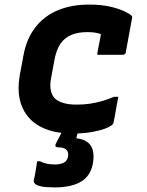

<svg xmlns="http://www.w3.org/2000/svg" viewBox="-20 -570 640 837"><path d="M368 -550Q420 -550 458 -541.5Q496 -533 520.5 -521.5Q545 -510 553 -502Q556 -500 556 -498Q556 -496 556 -493L528 -340Q528 -338 525.5 -335.5Q523 -333 520.5 -332Q518 -331 514 -331Q486 -331 458.5 -331Q431 -331 404 -331L405 -343Q409 -363 413 -383Q417 -403 420 -421Q407 -426 392.5 -428Q378 -430 360 -430Q321 -430 291.5 -418Q262 -406 244 -380Q226 -354 218 -312L203 -231Q197 -201 201 -178.5Q205 -156 219 -141Q233 -128 256.5 -121Q280 -114 314 -114Q346 -114 372.5 -118Q399 -122 425 -129.5Q451 -137 477 -148H496Q490 -120 485.5 -92Q481 -64 475 -36Q475 -34 474 -32Q473 -30 471 -28Q463 -19 440 -10Q417 -1 381 5.5Q345 12 296 12Q230 12 181.5 -6.5Q133 -25 104.5 -58.5Q76 -92 66 -137.5Q56 -183 66 -241L82 -327Q95 -400 133.5 -450Q172 -500 231.5 -525Q291 -550 368 -550ZM337 -50Q334 -41 331.5 -31.5Q329 -22 325.5 -12.5Q322 -3 319.5 6Q317 15 315 23L313 33Q353 37 372 60Q391 83 387 127Q381 190 338.5 218.5Q296 247 218 247Q179 247 159 242.5Q139 238 132.5 231Q126 224 127 216Q131 201 133.5 186Q136 171 138 157.5Q140 144 142 133H154Q168 140 183.5 143.5Q199 147 220 147Q243 147 258.5 139Q274 131 277 110Q279 91 268 81.5Q257 72 231 72Q225 72 222.5 68Q220 64 223 57Q229 46 235 34Q241 22 247 10.5Q253 -1 259 -12.5Q265 -24 271 -35Q274 -41 279.5 -44Q285 -47 298 -48.5Q311 -50 337 -50Z"/></svg>

Font: RecMonoLinear Nerd Font Mono
Style: Bold Italic
Weight: 700
Italic angle: -10°
Monospace: yes
Version: Version 1.085; ttfautohint (v1.8.4.7-5d5b);Nerd Fonts 3.2.1